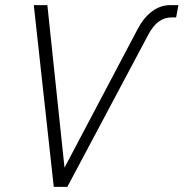

<svg xmlns="http://www.w3.org/2000/svg" viewBox="-20 -730 717 750"><path d="M190 0 112 -710H165L232 -75L518 -617Q542 -662 574.5 -686Q607 -710 645 -710H677L668 -662H650Q623 -662 600.5 -646Q578 -630 559 -594L243 0Z"/></svg>

Font: Geist Mono ExtraLight
Style: Italic
Weight: 200
Italic angle: -12°
Monospace: yes
Designer: Basement.studio, Andrés Briganti, Mateo Zaragoza
Foundry: Basement.studio, Vercel, Andrés Briganti, Guido Ferreyra, Mateo Zaragoza
Version: Version 1.500; ttfautohint (v1.8.4.7-5d5b)